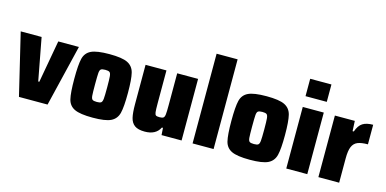

<svg xmlns="http://www.w3.org/2000/svg" viewBox="-72 -1135 3085 1536"><g transform="rotate(15 1471.0 -367.5)"><path d="M129 0 7 -510H180L246 -159H255L318 -510H489L366 0Z M519 -255Q519 -371 531.5 -422.5Q544 -474 590 -496Q636 -518 741 -518Q846 -518 891.5 -495.5Q937 -473 950 -421.5Q963 -370 963 -255Q963 -140 950 -88.5Q937 -37 891.5 -14.5Q846 8 741 8Q636 8 590 -14Q544 -36 531.5 -87.5Q519 -139 519 -255ZM791 -255Q791 -324 788.5 -348.5Q786 -373 776.5 -380.5Q767 -388 741 -388Q714 -388 704.5 -380.5Q695 -373 693 -349Q691 -325 691 -255Q691 -185 693 -161Q695 -137 704.5 -129.5Q714 -122 741 -122Q767 -122 776.5 -129.5Q786 -137 788.5 -161.5Q791 -186 791 -255Z M1041 -183V-510H1214V-239Q1214 -184 1216.5 -164.5Q1219 -145 1227 -139.5Q1235 -134 1257 -134Q1280 -134 1289 -141Q1298 -148 1300.5 -169.5Q1303 -191 1303 -247V-510H1476V0H1310L1306 -59H1297Q1264 8 1172 8Q1116 8 1088 -12.5Q1060 -33 1050.5 -73Q1041 -113 1041 -183Z M1567 0V-743H1741V0Z M1820 -255Q1820 -371 1832.5 -422.5Q1845 -474 1891 -496Q1937 -518 2042 -518Q2147 -518 2192.5 -495.5Q2238 -473 2251 -421.5Q2264 -370 2264 -255Q2264 -140 2251 -88.5Q2238 -37 2192.5 -14.5Q2147 8 2042 8Q1937 8 1891 -14Q1845 -36 1832.5 -87.5Q1820 -139 1820 -255ZM2092 -255Q2092 -324 2089.5 -348.5Q2087 -373 2077.5 -380.5Q2068 -388 2042 -388Q2015 -388 2005.5 -380.5Q1996 -373 1994 -349Q1992 -325 1992 -255Q1992 -185 1994 -161Q1996 -137 2005.5 -129.5Q2015 -122 2042 -122Q2068 -122 2077.5 -129.5Q2087 -137 2089.5 -161.5Q2092 -186 2092 -255Z M2342 -599V-743H2518V-599ZM2343 0V-510H2517V0Z M2609 -510H2774L2778 -426H2788Q2806 -478 2837.5 -498Q2869 -518 2924 -518V-356Q2870 -356 2839.5 -343.5Q2809 -331 2795 -298Q2781 -265 2781 -201V0H2609Z"/></g></svg>

Font: Saira Semi Condensed ExtraBold
Style: Regular
Weight: 800
Width: 4
Designer: Hector Gatti with collaboration of the Omnibus-Type team
Foundry: Omnibus-Type
Version: Version 1.001; ttfautohint (v1.8)